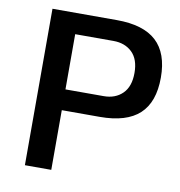

<svg xmlns="http://www.w3.org/2000/svg" viewBox="-79 -773 792 846"><g transform="rotate(10 317.0 -350.0)"><path d="M88 -700H376Q495 -700 553 -646.5Q611 -593 611 -484Q611 -374 553 -320.5Q495 -267 376 -267H206V0H88ZM377 -360Q429 -360 461 -391.5Q493 -423 493 -484Q493 -545 461 -576Q429 -607 377 -607H206V-360Z"/></g></svg>

Font: KoHo SemiBold
Style: Regular
Weight: 600
Designer: Cadson Demak & Katatrad Team
Foundry: Cadson Demak Co.,Ltd.
Version: Version 1.000; ttfautohint (v1.6)